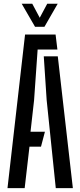

<svg xmlns="http://www.w3.org/2000/svg" viewBox="-20 -980 418 1000"><path d="M19 0 110.5 -800H269.5L279 -722H176L157.5 -458L139 -294H214L193.5 -216H133.5L108.5 0ZM270.5 0 223 -459 208 -686.5H281L359.5 0ZM162.5 -840.5 93 -960.5H148L187 -887.5L226 -960.5H280.5L211.5 -840.5Z"/></svg>

Font: Big Shoulders Stencil Display SemiBold
Style: Regular
Weight: 600
Designer: Patric King
Foundry: XO Type Co
Version: Version 1.000